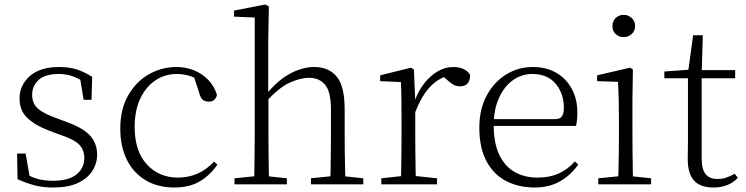

<svg xmlns="http://www.w3.org/2000/svg" viewBox="-20 -820 3318 854"><path d="M217 14Q171 14 134.5 4.5Q98 -5 58 -23L56 -137H94L115 -17L83 -18V-54Q110 -36 141 -26Q172 -16 217 -16Q286 -16 320.5 -44.5Q355 -73 355 -116Q355 -154 331.5 -177.5Q308 -201 246 -221L196 -240Q137 -262 102 -295Q67 -328 67 -382Q67 -441 112.5 -481.5Q158 -522 243 -522Q287 -522 320.5 -511.5Q354 -501 390 -478L387 -376H352L334 -485L361 -483V-450Q330 -472 301 -481.5Q272 -491 242 -491Q182 -491 152.5 -465Q123 -439 123 -399Q123 -360 148 -337.5Q173 -315 227 -296L275 -278Q350 -251 381 -216.5Q412 -182 412 -132Q412 -93 390.5 -59.5Q369 -26 326 -6Q283 14 217 14Z M755 14Q683 14 629 -17.5Q575 -49 545 -108Q515 -167 515 -248Q515 -335 550.5 -396.5Q586 -458 643 -490Q700 -522 765 -522Q807 -522 843.5 -507Q880 -492 906.5 -464.5Q933 -437 945 -398Q938 -368 909 -368Q891 -368 881.5 -376.5Q872 -385 867 -404L839 -490L882 -452Q851 -474 823 -482.5Q795 -491 766 -491Q713 -491 670.5 -462Q628 -433 603.5 -380.5Q579 -328 579 -255Q579 -148 633 -89Q687 -30 772 -30Q817 -30 857 -47Q897 -64 932 -101L947 -88Q915 -41 869 -13.5Q823 14 755 14Z M1023 0V-27L1133 -38H1153L1256 -27V0ZM1110 0Q1111 -24 1111.5 -64.5Q1112 -105 1112.5 -149Q1113 -193 1113 -226V-742L1021 -746V-773L1160 -800L1176 -791L1173 -637V-399L1174 -387V-226Q1174 -193 1174.5 -149Q1175 -105 1175.5 -64.5Q1176 -24 1177 0ZM1363 0V-27L1472 -38H1492L1596 -27V0ZM1449 0Q1450 -24 1450.5 -64Q1451 -104 1451.5 -148Q1452 -192 1452 -226V-334Q1452 -412 1426 -443Q1400 -474 1354 -474Q1318 -474 1270 -453Q1222 -432 1164 -368L1149 -399H1163Q1216 -464 1271 -493Q1326 -522 1378 -522Q1442 -522 1477.5 -479.5Q1513 -437 1513 -334V-226Q1513 -192 1513.5 -148Q1514 -104 1515 -64Q1516 -24 1517 0Z M1676 0V-27L1787 -39H1810L1924 -27V0ZM1763 0Q1764 -24 1764.5 -64.5Q1765 -105 1765.5 -149Q1766 -193 1766 -226V-281Q1766 -333 1765.5 -375.5Q1765 -418 1763 -455L1671 -459V-485L1808 -519L1821 -511L1827 -371V-370V-226Q1827 -193 1827.5 -149Q1828 -105 1828.5 -64.5Q1829 -24 1830 0ZM1826 -318 1809 -367H1823Q1839 -413 1866 -448Q1893 -483 1926.5 -502.5Q1960 -522 1996 -522Q2023 -522 2043.5 -512Q2064 -502 2071 -486Q2071 -462 2060 -449Q2049 -436 2025 -436Q2009 -436 1995.5 -444Q1982 -452 1965 -468L1942 -488H1991Q1935 -477 1895 -436Q1855 -395 1826 -318Z M2358 14Q2287 14 2231 -15Q2175 -44 2143.5 -103.5Q2112 -163 2112 -252Q2112 -334 2144.5 -394.5Q2177 -455 2231 -488.5Q2285 -522 2349 -522Q2411 -522 2455.5 -495.5Q2500 -469 2524 -423.5Q2548 -378 2548 -320Q2548 -283 2542 -260H2142V-290H2447Q2471 -290 2479.5 -302.5Q2488 -315 2488 -341Q2488 -404 2451.5 -447.5Q2415 -491 2348 -491Q2300 -491 2261 -463Q2222 -435 2199 -383.5Q2176 -332 2176 -263Q2176 -183 2201 -131Q2226 -79 2270 -54.5Q2314 -30 2371 -30Q2424 -30 2464.5 -48Q2505 -66 2537 -102L2552 -88Q2519 -41 2471 -13.5Q2423 14 2358 14Z M2641 0V-27L2752 -38H2771L2876 -27V0ZM2729 0Q2730 -24 2731 -64.5Q2732 -105 2732.5 -149Q2733 -193 2733 -226V-281Q2733 -332 2732 -375Q2731 -418 2729 -456L2636 -459V-485L2783 -519L2795 -511L2793 -377V-226Q2793 -193 2793.5 -149Q2794 -105 2794.5 -64.5Q2795 -24 2796 0ZM2754 -655Q2733 -655 2718.5 -668.5Q2704 -682 2704 -704Q2704 -726 2718.5 -740Q2733 -754 2754 -754Q2774 -754 2789.5 -740Q2805 -726 2805 -704Q2805 -682 2789.5 -668.5Q2774 -655 2754 -655Z M3070 -472V-508H3250V-472ZM3153 14Q3094 14 3066.5 -17.5Q3039 -49 3039 -112Q3039 -135 3039.5 -152.5Q3040 -170 3040 -196V-472H2935V-502L3060 -511L3040 -496L3063 -663H3106L3101 -493V-481V-115Q3101 -67 3118.5 -45.5Q3136 -24 3170 -24Q3193 -24 3210.5 -30Q3228 -36 3248 -47L3262 -29Q3242 -8 3215 3Q3188 14 3153 14Z"/></svg>

Font: Noto Serif KR ExtraLight
Style: Regular
Weight: 200
Designer: Ryoko NISHIZUKA 西塚涼子 (kana & ideographs); Frank Grießhammer (Latin, Greek & Cyrillic); Wenlong ZHANG 张文龙 (bopomofo); San
Foundry: Adobe
Version: Version 2.002-H1;hotconv 1.1.0;makeotfexe 2.6.0